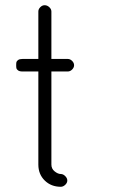

<svg xmlns="http://www.w3.org/2000/svg" viewBox="-20 -716 440 736"><path d="M240 -490Q249 -490 256.5 -482.5Q264 -475 264 -466Q264 -457 256.5 -449.5Q249 -442 240 -442H177V-85Q177 -69 189.5 -59Q202 -49 213 -49Q222 -49 230 -41Q238 -33 238 -24Q238 -15 230 -7.5Q222 0 213 0Q176 0 151.5 -24Q127 -48 127 -85V-442H66Q55 -442 49.5 -446Q44 -450 43 -454Q42 -458 42 -466Q42 -474 43 -478Q44 -482 49.5 -486Q55 -490 66 -490H127V-672Q127 -681 134.5 -688.5Q142 -696 151 -696Q161 -696 169 -688.5Q177 -681 177 -672V-490Z"/></svg>

Font: Quicksand
Style: Regular
Weight: 400
Designer: Andrew Paglinawan
Foundry: Andrew Paglinawan
Version: 1.002